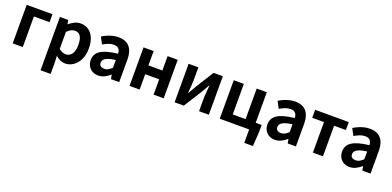

<svg xmlns="http://www.w3.org/2000/svg" viewBox="1 -1491 5349 2622"><g transform="rotate(20 2675.5 -180.0)"><path d="M79.3 0V-559.8H453.6V-444.1H226V0Z M562.3 214.9V-559.8H682L693.4 -501.9H696.2Q731.3 -532.1 773.5 -552.8Q815.7 -573.5 860.8 -573.5Q929.7 -573.5 979 -538.1Q1028.4 -502.6 1054.5 -439.1Q1080.6 -375.6 1080.6 -288.9Q1080.6 -192.9 1046.6 -125Q1012.5 -57.1 958.3 -21.7Q904.2 13.8 842.7 13.8Q806.5 13.8 771.4 -2.2Q736.2 -18.1 704.3 -46.8L709 44.4V214.9ZM810.6 -107.4Q844 -107.4 871.1 -126.9Q898.2 -146.4 913.9 -186.2Q929.5 -226.1 929.5 -286.6Q929.5 -340.3 917.9 -377.5Q906.2 -414.6 882.1 -433.9Q858.1 -453.2 818.8 -453.2Q790.5 -453.2 764.2 -439Q738 -424.9 709 -395.7V-148.7Q735.7 -125.3 762 -116.3Q788.2 -107.4 810.6 -107.4Z M1323.4 13.8Q1273.9 13.8 1236.6 -7.9Q1199.4 -29.5 1178.8 -67.2Q1158.2 -105 1158.2 -152.6Q1158.2 -242.2 1234.9 -291.6Q1311.7 -341 1480.3 -359.4Q1479.2 -386.8 1470.1 -408.6Q1461 -430.4 1440.4 -442.9Q1419.8 -455.5 1385.1 -455.5Q1346.3 -455.5 1308.3 -440.5Q1270.3 -425.6 1231 -402.4L1178.7 -500.1Q1212.1 -520.7 1249.2 -537.1Q1286.3 -553.4 1327.3 -563.5Q1368.3 -573.5 1412.1 -573.5Q1483.4 -573.5 1531 -545.7Q1578.6 -517.8 1602.9 -463Q1627.1 -408.3 1627.1 -327V0H1507.4L1496.9 -59.9H1492.4Q1456.3 -28.4 1414 -7.3Q1371.8 13.8 1323.4 13.8ZM1371.7 -101.1Q1403.1 -101.1 1428.6 -115.4Q1454.1 -129.7 1480.3 -155.8V-268.4Q1412.4 -260.3 1372.2 -245.2Q1332 -230.1 1315.1 -209.7Q1298.1 -189.3 1298.1 -163.8Q1298.1 -130.8 1318.7 -116Q1339.3 -101.1 1371.7 -101.1Z M1777.3 0V-559.8H1924V-350.9H2127V-559.8H2273.8V0H2127V-222.8H1924V0Z M2432.3 0V-559.8H2574.3V-383.2Q2574.3 -340.9 2570.1 -287.8Q2565.9 -234.6 2561.5 -182.4H2565Q2579.6 -208.2 2599.2 -241.8Q2618.7 -275.5 2632.4 -300.5L2795.4 -559.8H2929.7V0H2787.6V-176.4Q2787.6 -218.8 2792.3 -272Q2797 -325.2 2801.4 -377.4H2797.2Q2782.7 -352.4 2763.4 -317.9Q2744.2 -283.5 2729.5 -259.3L2565.8 0Z M3515.8 195.2V0H3088.3V-559.8H3235V-115.7H3421.9V-559.8H3568.7V-115.7H3655.3V-20L3641.7 195.2Z M3891.4 13.8Q3841.9 13.8 3804.6 -7.9Q3767.4 -29.5 3746.8 -67.2Q3726.2 -105 3726.2 -152.6Q3726.2 -242.2 3802.9 -291.6Q3879.7 -341 4048.3 -359.4Q4047.2 -386.8 4038.1 -408.6Q4029 -430.4 4008.4 -442.9Q3987.8 -455.5 3953.1 -455.5Q3914.3 -455.5 3876.3 -440.5Q3838.3 -425.6 3799 -402.4L3746.7 -500.1Q3780.1 -520.7 3817.2 -537.1Q3854.3 -553.4 3895.3 -563.5Q3936.3 -573.5 3980.1 -573.5Q4051.4 -573.5 4099 -545.7Q4146.6 -517.8 4170.9 -463Q4195.1 -408.3 4195.1 -327V0H4075.4L4064.9 -59.9H4060.4Q4024.3 -28.4 3982 -7.3Q3939.8 13.8 3891.4 13.8ZM3939.7 -101.1Q3971.1 -101.1 3996.6 -115.4Q4022.1 -129.7 4048.3 -155.8V-268.4Q3980.4 -260.3 3940.2 -245.2Q3900 -230.1 3883.1 -209.7Q3866.1 -189.3 3866.1 -163.8Q3866.1 -130.8 3886.7 -116Q3907.3 -101.1 3939.7 -101.1Z M4441.9 0V-444.1H4270.8V-559.8H4759.9V-444.1H4588.5V0Z M4976.4 13.8Q4926.9 13.8 4889.6 -7.9Q4852.4 -29.5 4831.8 -67.2Q4811.2 -105 4811.2 -152.6Q4811.2 -242.2 4887.9 -291.6Q4964.7 -341 5133.3 -359.4Q5132.2 -386.8 5123.1 -408.6Q5114 -430.4 5093.4 -442.9Q5072.8 -455.5 5038.1 -455.5Q4999.3 -455.5 4961.3 -440.5Q4923.3 -425.6 4884 -402.4L4831.7 -500.1Q4865.1 -520.7 4902.2 -537.1Q4939.3 -553.4 4980.3 -563.5Q5021.3 -573.5 5065.1 -573.5Q5136.4 -573.5 5184 -545.7Q5231.6 -517.8 5255.9 -463Q5280.1 -408.3 5280.1 -327V0H5160.4L5149.9 -59.9H5145.4Q5109.3 -28.4 5067 -7.3Q5024.8 13.8 4976.4 13.8ZM5024.7 -101.1Q5056.1 -101.1 5081.6 -115.4Q5107.1 -129.7 5133.3 -155.8V-268.4Q5065.4 -260.3 5025.2 -245.2Q4985 -230.1 4968.1 -209.7Q4951.1 -189.3 4951.1 -163.8Q4951.1 -130.8 4971.7 -116Q4992.3 -101.1 5024.7 -101.1Z"/></g></svg>

Font: Shanggu Sans SC VF
Style: Regular
Weight: 250
Designer: GuiWonder
Version: Version 1.021